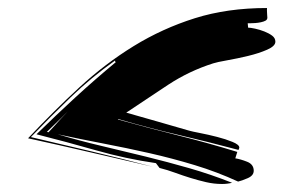

<svg xmlns="http://www.w3.org/2000/svg" viewBox="-20 -538 757 479"><path d="M361 -122Q283 -140 205.5 -158Q128 -176 50 -193Q114 -261 178 -320Q242 -379 313.5 -423Q385 -467 466 -492.5Q547 -518 646 -518V-511Q646 -505 646.5 -501Q647 -497 647 -494Q647 -489 642.5 -486.5Q638 -484 631 -482.5Q624 -481 617 -480.5Q610 -480 605 -480H598L599 -469Q605 -469 616.5 -466.5Q628 -464 639.5 -459.5Q651 -455 659 -449Q667 -443 667 -434Q667 -423 646.5 -414Q626 -405 599 -398.5Q572 -392 546.5 -387.5Q521 -383 512 -380Q452 -361 399.5 -326.5Q347 -292 295 -257Q335 -246 374 -234.5Q413 -223 452 -212Q459 -210 479.5 -206Q500 -202 521.5 -196.5Q543 -191 560 -184Q577 -177 577 -170Q577 -168 575 -164Q500 -184 425 -201.5Q350 -219 275 -241L274 -240Q349 -219 423 -200.5Q497 -182 572 -159L567 -143Q580 -141 596.5 -134.5Q613 -128 613 -112Q613 -100 598 -93.5Q583 -87 574 -85Q522 -109 466 -126Q410 -143 352.5 -156Q295 -169 237.5 -180Q180 -191 124 -203Q178 -187 233 -174Q288 -161 343 -147.5Q398 -134 452 -118.5Q506 -103 559 -82Q547 -79 534 -79Q514 -79 494.5 -83.5Q475 -88 455.5 -94Q436 -100 417 -107Q398 -114 378 -119L369 -131Q293 -142 219.5 -163Q146 -184 71 -203Q119 -250 168 -295Q217 -340 269 -383Q267 -383 267 -387Q208 -345 157 -296Q106 -247 57 -196Q134 -178 209.5 -160Q285 -142 361 -122ZM101 -208Q117 -225 132 -242Q141 -251 149 -260Q140 -251 131 -242Q114 -226 97 -209Z"/></svg>

Font: Finger Paint
Style: Regular
Weight: 400
Designer: Ralph du Carrois
Foundry: Ralph du Carrois
Version: Version 1.002